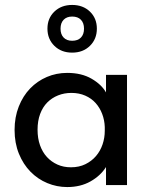

<svg xmlns="http://www.w3.org/2000/svg" viewBox="-20 -749 603 777"><path d="M252 8Q210 8 171.5 -8Q133 -24 103.5 -54Q74 -84 56.5 -127Q39 -170 39 -223Q39 -275 56 -318Q73 -361 102 -391Q131 -421 169.5 -437.5Q208 -454 252 -454Q310 -454 350.5 -430.5Q391 -407 409 -375V-446H494V0H409V-73Q387 -38 346.5 -15Q306 8 252 8ZM267 -72Q300 -72 325.5 -84.5Q351 -97 368.5 -117.5Q386 -138 395 -164.5Q404 -191 404 -220V-235Q403 -263 393.5 -288Q384 -313 367 -332Q350 -351 325 -362Q300 -373 269 -373Q240 -373 215 -363Q190 -353 171.5 -334.5Q153 -316 142.5 -288Q132 -260 132 -224Q132 -189 142 -161Q152 -133 170 -113.5Q188 -94 212.5 -83Q237 -72 267 -72ZM272 -536Q228 -536 200 -563.5Q172 -591 172 -633Q172 -675 200 -702Q228 -729 272 -729Q316 -729 344 -702Q372 -675 372 -633Q372 -591 344 -563.5Q316 -536 272 -536ZM272 -584Q295 -584 307.5 -597Q320 -610 320 -633Q320 -656 307.5 -669Q295 -682 272 -682Q250 -682 237.5 -669Q225 -656 225 -633Q225 -610 237.5 -597Q250 -584 272 -584Z"/></svg>

Font: Tilda Sans Medium
Style: Regular
Weight: 500
Designer: ParaType Ltd
Foundry: ParaType Ltd
Version: Version 1.009